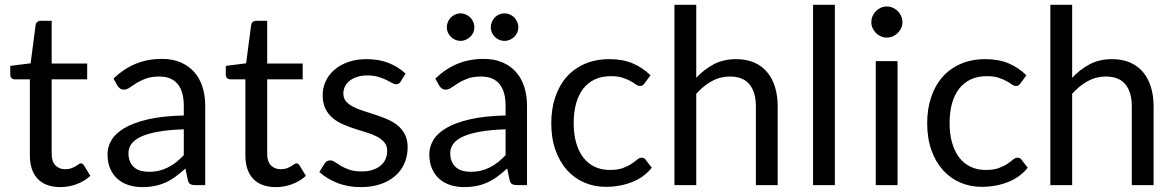

<svg xmlns="http://www.w3.org/2000/svg" viewBox="-20 -756 4792 784"><path d="M226.5 8Q166.5 8 134.2 -25.5Q102 -59 102 -122V-432H41Q33 -432 27.5 -436.8Q22 -441.5 22 -451.5V-487L105 -497.5L125.5 -654Q126.5 -661.5 132 -666.2Q137.5 -671 146 -671H191V-496.5H336V-432H191V-128Q191 -96 206.5 -80.5Q222 -65 246.5 -65Q260.5 -65 270.8 -68.8Q281 -72.5 288.5 -77Q296 -81.5 301.2 -85.2Q306.5 -89 310.5 -89Q317.5 -89 323 -80.5L349 -38Q326 -16.5 293.5 -4.2Q261 8 226.5 8Z M818 0H778.5Q765.5 0 757.5 -4Q749.5 -8 747 -21L737 -68Q717 -50 698 -35.8Q679 -21.5 658 -11.8Q637 -2 613.2 3Q589.5 8 560.5 8Q531 8 505.2 -0.2Q479.5 -8.5 460.5 -25Q441.5 -41.5 430.2 -66.8Q419 -92 419 -126.5Q419 -156.5 435.5 -184.2Q452 -212 488.8 -233.5Q525.5 -255 585 -268.8Q644.5 -282.5 730.5 -284.5V-324Q730.5 -383 705.2 -413.2Q680 -443.5 630.5 -443.5Q598 -443.5 575.8 -435.2Q553.5 -427 537.2 -416.8Q521 -406.5 509.2 -398.2Q497.5 -390 486 -390Q477 -390 470.2 -394.8Q463.5 -399.5 459.5 -406.5L443.5 -435Q485.5 -475.5 534 -495.5Q582.5 -515.5 641.5 -515.5Q684 -515.5 717 -501.5Q750 -487.5 772.5 -462.5Q795 -437.5 806.5 -402Q818 -366.5 818 -324ZM587 -54.5Q610.5 -54.5 630 -59.2Q649.5 -64 666.8 -72.8Q684 -81.5 699.8 -94Q715.5 -106.5 730.5 -122.5V-228Q669 -226 626 -218.2Q583 -210.5 556 -198Q529 -185.5 516.8 -168.5Q504.5 -151.5 504.5 -130.5Q504.5 -110.5 511 -96Q517.5 -81.5 528.5 -72.2Q539.5 -63 554.5 -58.8Q569.5 -54.5 587 -54.5Z M1106.5 8Q1046.5 8 1014.2 -25.5Q982 -59 982 -122V-432H921Q913 -432 907.5 -436.8Q902 -441.5 902 -451.5V-487L985 -497.5L1005.5 -654Q1006.5 -661.5 1012 -666.2Q1017.5 -671 1026 -671H1071V-496.5H1216V-432H1071V-128Q1071 -96 1086.5 -80.5Q1102 -65 1126.5 -65Q1140.5 -65 1150.8 -68.8Q1161 -72.5 1168.5 -77Q1176 -81.5 1181.2 -85.2Q1186.5 -89 1190.5 -89Q1197.5 -89 1203 -80.5L1229 -38Q1206 -16.5 1173.5 -4.2Q1141 8 1106.5 8Z M1616 -423Q1610 -412 1597.5 -412Q1590 -412 1580.5 -417.5Q1571 -423 1557.2 -429.8Q1543.5 -436.5 1524.5 -442.2Q1505.5 -448 1479.5 -448Q1457 -448 1439 -442.2Q1421 -436.5 1408.2 -426.5Q1395.5 -416.5 1388.8 -403.2Q1382 -390 1382 -374.5Q1382 -355 1393.2 -342Q1404.5 -329 1423 -319.5Q1441.5 -310 1465 -302.8Q1488.5 -295.5 1513.2 -287.2Q1538 -279 1561.5 -269Q1585 -259 1603.5 -244Q1622 -229 1633.2 -207.2Q1644.5 -185.5 1644.5 -155Q1644.5 -120 1632 -90.2Q1619.5 -60.5 1595 -38.8Q1570.5 -17 1535 -4.5Q1499.5 8 1453 8Q1400 8 1357 -9.2Q1314 -26.5 1284 -53.5L1305 -87.5Q1309 -94 1314.5 -97.5Q1320 -101 1329 -101Q1338 -101 1348 -94Q1358 -87 1372.2 -78.5Q1386.5 -70 1406.8 -63Q1427 -56 1457.5 -56Q1483.5 -56 1503 -62.8Q1522.5 -69.5 1535.5 -81Q1548.5 -92.5 1554.8 -107.5Q1561 -122.5 1561 -139.5Q1561 -160.5 1549.8 -174.2Q1538.5 -188 1520 -197.8Q1501.5 -207.5 1477.8 -214.8Q1454 -222 1429.2 -230Q1404.5 -238 1380.8 -248.2Q1357 -258.5 1338.5 -274Q1320 -289.5 1308.8 -312.2Q1297.5 -335 1297.5 -367.5Q1297.5 -396.5 1309.5 -423.2Q1321.5 -450 1344.5 -470.2Q1367.5 -490.5 1401 -502.5Q1434.5 -514.5 1477.5 -514.5Q1527.5 -514.5 1567.2 -498.8Q1607 -483 1636 -455.5Z M2132 0H2092.5Q2079.5 0 2071.5 -4Q2063.5 -8 2061 -21L2051 -68Q2031 -50 2012 -35.8Q1993 -21.5 1972 -11.8Q1951 -2 1927.2 3Q1903.5 8 1874.5 8Q1845 8 1819.2 -0.2Q1793.5 -8.5 1774.5 -25Q1755.5 -41.5 1744.2 -66.8Q1733 -92 1733 -126.5Q1733 -156.5 1749.5 -184.2Q1766 -212 1802.8 -233.5Q1839.5 -255 1899 -268.8Q1958.5 -282.5 2044.5 -284.5V-324Q2044.5 -383 2019.2 -413.2Q1994 -443.5 1944.5 -443.5Q1912 -443.5 1889.8 -435.2Q1867.5 -427 1851.2 -416.8Q1835 -406.5 1823.2 -398.2Q1811.5 -390 1800 -390Q1791 -390 1784.2 -394.8Q1777.5 -399.5 1773.5 -406.5L1757.5 -435Q1799.5 -475.5 1848 -495.5Q1896.5 -515.5 1955.5 -515.5Q1998 -515.5 2031 -501.5Q2064 -487.5 2086.5 -462.5Q2109 -437.5 2120.5 -402Q2132 -366.5 2132 -324ZM1901 -54.5Q1924.5 -54.5 1944 -59.2Q1963.5 -64 1980.8 -72.8Q1998 -81.5 2013.8 -94Q2029.5 -106.5 2044.5 -122.5V-228Q1983 -226 1940 -218.2Q1897 -210.5 1870 -198Q1843 -185.5 1830.8 -168.5Q1818.5 -151.5 1818.5 -130.5Q1818.5 -110.5 1825 -96Q1831.5 -81.5 1842.5 -72.2Q1853.5 -63 1868.5 -58.8Q1883.5 -54.5 1901 -54.5ZM1917 -644.5Q1917 -633 1912.5 -623Q1908 -613 1900 -605.5Q1892 -598 1881.8 -593.5Q1871.5 -589 1860 -589Q1849 -589 1839 -593.5Q1829 -598 1821.2 -605.5Q1813.5 -613 1809 -623Q1804.5 -633 1804.5 -644.5Q1804.5 -656 1809 -666.5Q1813.5 -677 1821.2 -684.8Q1829 -692.5 1839 -697Q1849 -701.5 1860 -701.5Q1871.5 -701.5 1881.8 -697Q1892 -692.5 1900 -684.8Q1908 -677 1912.5 -666.5Q1917 -656 1917 -644.5ZM2096.5 -644.5Q2096.5 -633 2092 -623Q2087.5 -613 2079.8 -605.5Q2072 -598 2061.8 -593.5Q2051.5 -589 2040 -589Q2028.5 -589 2018.2 -593.5Q2008 -598 2000.5 -605.5Q1993 -613 1988.5 -623Q1984 -633 1984 -644.5Q1984 -656 1988.5 -666.5Q1993 -677 2000.5 -684.8Q2008 -692.5 2018.2 -697Q2028.5 -701.5 2040 -701.5Q2051.5 -701.5 2061.8 -697Q2072 -692.5 2079.8 -684.8Q2087.5 -677 2092 -666.5Q2096.5 -656 2096.5 -644.5Z M2612.5 -416.5Q2608.5 -411 2604.5 -408Q2600.5 -405 2593 -405Q2585.5 -405 2576.8 -411.2Q2568 -417.5 2554.5 -425Q2541 -432.5 2521.8 -438.8Q2502.5 -445 2474.5 -445Q2437.5 -445 2409 -431.8Q2380.5 -418.5 2361.2 -393.5Q2342 -368.5 2332.2 -333Q2322.5 -297.5 2322.5 -253.5Q2322.5 -207.5 2333 -171.8Q2343.5 -136 2362.5 -111.8Q2381.5 -87.5 2408.8 -74.8Q2436 -62 2470 -62Q2502.5 -62 2523.5 -69.8Q2544.5 -77.5 2558.5 -87Q2572.5 -96.5 2581.5 -104.2Q2590.5 -112 2599.5 -112Q2611 -112 2616.5 -103.5L2641.5 -71Q2608.5 -30.5 2559 -11.8Q2509.5 7 2454.5 7Q2407 7 2366.2 -10.5Q2325.5 -28 2295.5 -61.2Q2265.5 -94.5 2248.2 -143Q2231 -191.5 2231 -253.5Q2231 -310 2246.8 -358Q2262.5 -406 2292.8 -440.8Q2323 -475.5 2367.5 -495Q2412 -514.5 2469.5 -514.5Q2522.5 -514.5 2563.5 -497.2Q2604.5 -480 2636 -448.5Z M2734 0V-736.5H2823V-438.5Q2855.5 -473 2895 -493.8Q2934.5 -514.5 2986 -514.5Q3027.5 -514.5 3059.2 -500.8Q3091 -487 3112.2 -461.8Q3133.5 -436.5 3144.5 -401Q3155.5 -365.5 3155.5 -322.5V0H3066.5V-322.5Q3066.5 -380 3040.2 -411.8Q3014 -443.5 2960 -443.5Q2920.5 -443.5 2886.2 -424.5Q2852 -405.5 2823 -373V0Z M3389 -736.5V0H3300V-736.5Z M3645 -506.5V0H3556V-506.5ZM3665 -665.5Q3665 -652.5 3659.8 -641.2Q3654.5 -630 3645.8 -621.2Q3637 -612.5 3625.5 -607.5Q3614 -602.5 3601 -602.5Q3588 -602.5 3576.8 -607.5Q3565.5 -612.5 3556.8 -621.2Q3548 -630 3543 -641.2Q3538 -652.5 3538 -665.5Q3538 -678.5 3543 -690.2Q3548 -702 3556.8 -710.8Q3565.5 -719.5 3576.8 -724.5Q3588 -729.5 3601 -729.5Q3614 -729.5 3625.5 -724.5Q3637 -719.5 3645.8 -710.8Q3654.5 -702 3659.8 -690.2Q3665 -678.5 3665 -665.5Z M4147.5 -416.5Q4143.5 -411 4139.5 -408Q4135.5 -405 4128 -405Q4120.5 -405 4111.8 -411.2Q4103 -417.5 4089.5 -425Q4076 -432.5 4056.8 -438.8Q4037.5 -445 4009.5 -445Q3972.5 -445 3944 -431.8Q3915.5 -418.5 3896.2 -393.5Q3877 -368.5 3867.2 -333Q3857.5 -297.5 3857.5 -253.5Q3857.5 -207.5 3868 -171.8Q3878.5 -136 3897.5 -111.8Q3916.5 -87.5 3943.8 -74.8Q3971 -62 4005 -62Q4037.5 -62 4058.5 -69.8Q4079.5 -77.5 4093.5 -87Q4107.5 -96.5 4116.5 -104.2Q4125.5 -112 4134.5 -112Q4146 -112 4151.5 -103.5L4176.5 -71Q4143.5 -30.5 4094 -11.8Q4044.5 7 3989.5 7Q3942 7 3901.2 -10.5Q3860.5 -28 3830.5 -61.2Q3800.5 -94.5 3783.2 -143Q3766 -191.5 3766 -253.5Q3766 -310 3781.8 -358Q3797.5 -406 3827.8 -440.8Q3858 -475.5 3902.5 -495Q3947 -514.5 4004.5 -514.5Q4057.5 -514.5 4098.5 -497.2Q4139.5 -480 4171 -448.5Z M4269 0V-736.5H4358V-438.5Q4390.5 -473 4430 -493.8Q4469.5 -514.5 4521 -514.5Q4562.5 -514.5 4594.2 -500.8Q4626 -487 4647.2 -461.8Q4668.5 -436.5 4679.5 -401Q4690.5 -365.5 4690.5 -322.5V0H4601.5V-322.5Q4601.5 -380 4575.2 -411.8Q4549 -443.5 4495 -443.5Q4455.5 -443.5 4421.2 -424.5Q4387 -405.5 4358 -373V0Z"/></svg>

Font: 8514790e538f44c2 - subset of Lato
Style: Regular
Weight: 400
Version: Version 1.104; Western+Polish opensource